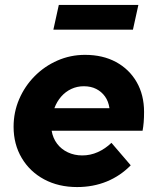

<svg xmlns="http://www.w3.org/2000/svg" viewBox="-20 -746 640 777"><path d="M292 11Q217 11 159 -20Q101 -51 68 -106.5Q35 -162 35 -233Q35 -292 57.5 -344.5Q80 -397 120 -437.5Q160 -478 212.5 -501Q265 -524 324 -524Q396 -524 449.5 -495Q503 -466 533 -414Q563 -362 563 -293Q563 -270 561.5 -251.5Q560 -233 557 -217H189Q194 -187 211 -164.5Q228 -142 254.5 -129.5Q281 -117 313 -117Q346 -117 376 -130.5Q406 -144 431 -168L509 -77Q467 -34 412 -11.5Q357 11 292 11ZM200 -308H423Q419 -336 405 -355.5Q391 -375 369.5 -386Q348 -397 319 -397Q292 -397 268.5 -386Q245 -375 227.5 -355Q210 -335 200 -308ZM196 -626 218 -726H540L518 -626Z"/></svg>

Font: Red Hat Mono
Style: Italic
Weight: 300
Italic angle: -12°
Monospace: yes
Designer: Pentagram, MCKL
Foundry: Pentagram, MCKL
Version: Version 1.023